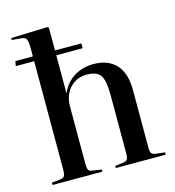

<svg xmlns="http://www.w3.org/2000/svg" viewBox="-113 -861 870 956"><g transform="rotate(-15 322.5 -383.0)"><path d="M40 0V-12L85 -17Q101 -19 106 -28.5Q111 -38 111 -65V-619H16L21 -644H111V-685Q111 -720 104.5 -732.5Q98 -745 76 -746L30 -750L31 -760L218 -766L225 -761V-644H361V-619H225V-424H226Q248 -475 292 -502Q336 -529 391 -529Q468 -529 508.5 -484Q549 -439 549 -354V-58Q549 -35 554.5 -27Q560 -19 579 -17L623 -12V0H366V-11L406 -16Q424 -18 429.5 -26.5Q435 -35 435 -58V-360Q435 -432 416.5 -459.5Q398 -487 346 -487Q294 -487 259.5 -450.5Q225 -414 225 -353V-61Q225 -38 229.5 -29Q234 -20 249 -18L297 -11V0Z"/></g></svg>

Font: Literata 72pt Medium
Style: Regular
Weight: 500
Designer: Latin by Veronika Burian and Jose Scaglione. Greek by Irene Vlachou. Cyrillic by Vera Evstafieva.
Foundry: TypeTogether
Version: Version 3.002